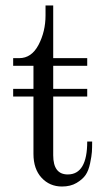

<svg xmlns="http://www.w3.org/2000/svg" viewBox="-20 -668 390 700"><path d="M206 12Q161 12 131.5 -20Q102 -52 102 -107V-316H28V-344H102V-428H28V-456H50Q95 -456 120.5 -504.5Q146 -553 146 -612V-648H174V-456H298V-428H174V-344H298V-316H174V-102Q174 -32 227 -32Q298 -32 298 -152H316Q316 -129 315 -114Q314 -99 308.5 -72.5Q303 -46 292 -30Q281 -14 259 -1Q237 12 206 12Z"/></svg>

Font: Old Standard TT
Style: Regular
Weight: 400
Designer: Alexey Kryukov <alexios@thessalonica.org.ru>
Version: Version 1.0